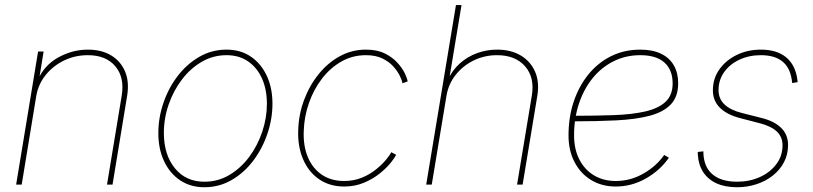

<svg xmlns="http://www.w3.org/2000/svg" viewBox="-20 -748 3293 778"><path d="M127 -359.4 67.9 0H45.4L134.3 -539.1H156.7L137.7 -421.9H131.8Q159.7 -484.4 216.8 -515.6Q273.9 -546.9 335.9 -546.9Q392.1 -546.9 430.9 -523.2Q469.7 -499.5 487.1 -457.5Q504.4 -415.5 495.1 -359.4L436 0H413.6L473.1 -359.9Q485.4 -434.1 447.5 -479.2Q409.7 -524.4 335.9 -524.4Q284.7 -524.4 240.2 -503.2Q195.8 -481.9 165.5 -444.6Q135.3 -407.2 127 -359.4Z M808.1 10.7Q752 10.7 710 -17.3Q668 -45.4 644.8 -95Q621.6 -144.5 621.6 -208.5Q621.6 -270.5 642.1 -330.8Q662.6 -391.1 699.7 -439.7Q736.8 -488.3 787.4 -517.6Q837.9 -546.9 897.9 -546.9Q954.6 -546.9 996.1 -518.8Q1037.6 -490.7 1060.8 -441.4Q1084 -392.1 1084 -328.1Q1084 -266.1 1063.5 -205.8Q1043 -145.5 1006.1 -96.7Q969.2 -47.9 918.7 -18.6Q868.2 10.7 808.1 10.7ZM808.6 -11.7Q863.8 -11.7 909.9 -39.3Q956.1 -66.9 990 -112.5Q1023.9 -158.2 1042.7 -214.4Q1061.5 -270.5 1061.5 -327.1Q1061.5 -385.7 1041.5 -430.2Q1021.5 -474.6 984.9 -499.5Q948.2 -524.4 897.9 -524.4Q844.2 -524.4 798.3 -498Q752.4 -471.7 717.8 -426.5Q683.1 -381.3 663.6 -325Q644 -268.6 644 -209.5Q644 -121.1 688.5 -66.4Q732.9 -11.7 808.6 -11.7Z M1374.5 7.8Q1315.9 7.8 1272.9 -21.7Q1230 -51.3 1207.8 -103.5Q1185.5 -155.8 1188.5 -222.7Q1190.4 -284.2 1211.9 -342.3Q1233.4 -400.4 1270.3 -446.5Q1307.1 -492.7 1356.2 -519.8Q1405.3 -546.9 1462.9 -546.9Q1507.8 -546.9 1539.1 -531.5Q1570.3 -516.1 1590.3 -493.9Q1610.4 -471.7 1620.4 -450.7Q1630.4 -429.7 1631.8 -418L1610.8 -410.6Q1609.4 -421.4 1600.3 -440.2Q1591.3 -459 1574 -478.5Q1556.6 -498 1529.3 -511.2Q1502 -524.4 1462.9 -524.4Q1408.2 -524.4 1363 -498.5Q1317.9 -472.7 1284.4 -429Q1251 -385.3 1231.9 -330.8Q1212.9 -276.4 1210.9 -219.2Q1208 -157.7 1227.3 -111.6Q1246.6 -65.4 1284.2 -40Q1321.8 -14.6 1374.5 -14.6Q1414.1 -14.6 1447 -28.3Q1480 -42 1504.6 -62.3Q1529.3 -82.5 1544.9 -101.6Q1560.5 -120.6 1565.4 -131.3L1585 -121.1Q1580.1 -109.4 1563 -88.1Q1545.9 -66.9 1518.6 -44.9Q1491.2 -22.9 1454.8 -7.6Q1418.5 7.8 1374.5 7.8Z M1789.1 -359.4 1729.5 0H1707L1827.6 -727.5H1850.1L1799.3 -421.9H1793.5Q1812.5 -463.9 1843.8 -491.5Q1875 -519 1913.8 -533Q1952.6 -546.9 1994.1 -546.9Q2050.3 -546.9 2090.1 -523.2Q2129.9 -499.5 2148.2 -457.5Q2166.5 -415.5 2157.2 -359.4L2097.7 0H2075.2L2134.8 -359.4Q2147.5 -433.6 2107.9 -479Q2068.4 -524.4 1994.1 -524.4Q1943.4 -524.4 1899.7 -503.2Q1856 -481.9 1826.4 -444.6Q1796.9 -407.2 1789.1 -359.4Z M2475.1 7.8Q2418.5 7.8 2375.2 -18.6Q2332 -44.9 2307.9 -91.6Q2283.7 -138.2 2283.7 -199.2Q2283.7 -273.4 2304.9 -336.7Q2326.2 -399.9 2365 -447.3Q2403.8 -494.6 2457 -520.8Q2510.3 -546.9 2574.2 -546.9Q2624.5 -546.9 2658.7 -530.3Q2692.9 -513.7 2710.4 -483.2Q2728 -452.6 2728 -411.1Q2728 -356 2698 -324.7Q2668 -293.5 2612.1 -278.8Q2556.2 -264.2 2477.5 -260.3Q2398.9 -256.3 2302.2 -256.3V-278.8Q2393.1 -278.8 2467.3 -281.5Q2541.5 -284.2 2594.7 -296.4Q2647.9 -308.6 2676.8 -335.4Q2705.6 -362.3 2705.6 -410.2Q2705.6 -464.4 2672.6 -494.4Q2639.6 -524.4 2574.2 -524.4Q2515.6 -524.4 2466.3 -499.8Q2417 -475.1 2381.3 -431.2Q2345.7 -387.2 2325.9 -327.9Q2306.2 -268.6 2306.2 -199.2Q2306.2 -143.6 2327.4 -102.1Q2348.6 -60.5 2386.7 -37.6Q2424.8 -14.6 2475.1 -14.6Q2534.2 -14.6 2586.4 -44.2Q2638.7 -73.7 2671.4 -120.1L2690.4 -108.9Q2655.3 -58.1 2597.7 -25.1Q2540 7.8 2475.1 7.8Z M2966.8 10.7Q2918 10.7 2883.3 -5.1Q2848.6 -21 2829.3 -50.8Q2810.1 -80.6 2807.6 -121.6Q2807.1 -126.5 2807.4 -126.7Q2807.6 -127 2807.6 -132.3L2830.1 -134.8Q2830.1 -74.2 2865.5 -43Q2900.9 -11.7 2966.8 -11.7Q3017.1 -11.7 3058.8 -30.5Q3100.6 -49.3 3125.7 -82.8Q3150.9 -116.2 3150.9 -159.2Q3150.9 -192.9 3128.2 -214.6Q3105.5 -236.3 3061 -248L2978.5 -269.5Q2924.3 -283.7 2896.5 -312Q2868.7 -340.3 2868.7 -381.8Q2868.7 -430.2 2895.3 -467.3Q2921.9 -504.4 2965.8 -525.6Q3009.8 -546.9 3063 -546.9Q3128.4 -546.9 3166.3 -515.1Q3204.1 -483.4 3211.4 -422.4Q3211.9 -419.4 3211.7 -418.7Q3211.4 -418 3211.9 -415L3189.9 -411.6Q3185.1 -468.3 3153.6 -496.3Q3122.1 -524.4 3063 -524.4Q3015.1 -524.4 2976.1 -506.1Q2937 -487.8 2914.3 -455.8Q2891.6 -423.8 2891.6 -382.8Q2891.6 -348.6 2914.8 -325.7Q2938 -302.7 2984.9 -290.5L3067.9 -269.5Q3119.1 -256.3 3146.2 -229Q3173.3 -201.7 3173.3 -160.2Q3173.3 -122.1 3156.7 -90.6Q3140.1 -59.1 3111.3 -36.4Q3082.5 -13.7 3045.2 -1.5Q3007.8 10.7 2966.8 10.7Z"/></svg>

Font: Inter 18pt Thin
Style: Italic
Weight: 250
Italic angle: -9.3988°
Version: Version 4.001;git-66647c0bb